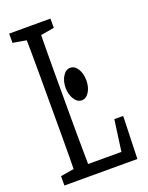

<svg xmlns="http://www.w3.org/2000/svg" viewBox="-150 -879 734 954"><g transform="rotate(-20 217.0 -401.5)"><path d="M21 0V-49.3L122.6 -66.9H129.9V0ZM90.8 0Q92.3 -62.5 92.8 -124.3Q93.3 -186 93.3 -247.6Q93.3 -309.1 93.3 -370.6V-430.7Q93.3 -494.1 93.3 -556.6Q93.3 -619.1 92.8 -681.2Q92.3 -743.2 90.8 -803.2H168.9Q168 -742.2 167.2 -679.9Q166.5 -617.7 166.5 -555.2Q166.5 -492.7 166.5 -430.7V-347.7Q166.5 -297.9 166.5 -239.7Q166.5 -181.6 167.5 -121.3Q168.5 -61 168.9 0ZM129.9 0V-60.1H367.7L339.4 -24.9L366.7 -225.1H413.6L406.7 0ZM21 -754.4V-803.2H239.3V-754.4L138.2 -736.8H122.6ZM247.6 -368.2Q224.1 -368.2 208.3 -393.8Q192.4 -419.4 192.4 -453.6Q192.4 -489.3 208.3 -514.6Q224.1 -540 247.6 -540Q271 -540 286.6 -515.1Q302.2 -490.2 302.2 -453.6Q302.2 -418.5 286.6 -393.3Q271 -368.2 247.6 -368.2Z"/></g></svg>

Font: Scarab Serif
Style: Regular
Weight: 400
Designer: John Roberts
Foundry: Scarab
Version: 1.0